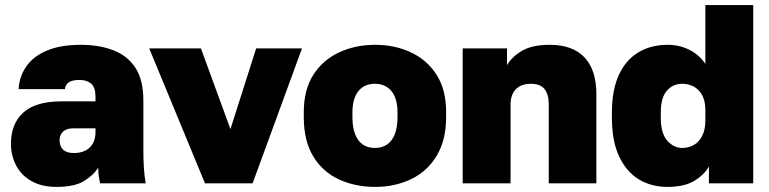

<svg xmlns="http://www.w3.org/2000/svg" viewBox="-20 -720 3020 754"><path d="M202 14Q145 14 105 -8Q65 -30 44 -69Q23 -108 23 -155Q23 -234 71.5 -278Q120 -322 223 -322H355V-340Q355 -377 338 -391.5Q321 -406 292 -406Q264 -406 250.5 -397Q237 -388 235 -370H53Q56 -420 83.5 -459.5Q111 -499 164.5 -521.5Q218 -544 297 -544Q370 -544 425.5 -522.5Q481 -501 512 -453.5Q543 -406 543 -325V-135Q543 -93 545 -61.5Q547 -30 552 0H373Q370 -14 368 -27Q366 -40 366 -61Q345 -30 308 -8Q271 14 202 14ZM270 -119Q296 -119 315 -128.5Q334 -138 344.5 -156.5Q355 -175 355 -200V-216H267Q241 -216 227.5 -203Q214 -190 214 -170Q214 -146 227.5 -132.5Q241 -119 270 -119Z M785 0 566 -530H769L885 -213L986 -530H1166L972 0Z M1453 14Q1375 14 1311 -15.5Q1247 -45 1210 -106Q1173 -167 1173 -260V-280Q1173 -367 1210 -425.5Q1247 -484 1311 -514Q1375 -544 1453 -544Q1531 -544 1594.5 -514Q1658 -484 1695 -425.5Q1732 -367 1732 -280V-260Q1732 -170 1695 -108.5Q1658 -47 1594.5 -16.5Q1531 14 1453 14ZM1453 -139Q1480 -139 1500 -152.5Q1520 -166 1530.5 -193Q1541 -220 1541 -260V-280Q1541 -315 1530.5 -340Q1520 -365 1500 -378Q1480 -391 1453 -391Q1424 -391 1404.5 -378Q1385 -365 1374.5 -340Q1364 -315 1364 -280V-260Q1364 -220 1374.5 -193Q1385 -166 1404.5 -152.5Q1424 -139 1453 -139Z M1797 0V-530H1971V-464Q1990 -497 2030 -520.5Q2070 -544 2139 -544Q2229 -544 2275.5 -494.5Q2322 -445 2322 -350V0H2135V-310Q2135 -349 2118.5 -370Q2102 -391 2065 -391Q2037 -391 2019 -380Q2001 -369 1993 -351Q1985 -333 1985 -310V0Z M2601 14Q2538 14 2489 -15.5Q2440 -45 2411.5 -105.5Q2383 -166 2383 -258V-278Q2383 -365 2409.5 -424Q2436 -483 2485.5 -513.5Q2535 -544 2602 -544Q2647 -544 2686 -525Q2725 -506 2750 -469V-700H2938V0H2764V-66Q2745 -33 2706 -9.5Q2667 14 2601 14ZM2659 -139Q2684 -139 2704.5 -150.5Q2725 -162 2737.5 -186.5Q2750 -211 2750 -247V-288Q2750 -323 2737.5 -346Q2725 -369 2704.5 -380Q2684 -391 2659 -391Q2623 -391 2599 -364Q2575 -337 2575 -278V-258Q2575 -196 2600.5 -167.5Q2626 -139 2659 -139Z"/></svg>

Font: Golos Text ExtraBold
Style: Regular
Weight: 800
Designer: A.Korolkova, Vitaly Kuzmin
Foundry: ParaType Ltd
Version: Version 2.004